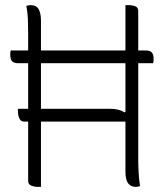

<svg xmlns="http://www.w3.org/2000/svg" viewBox="-20 -725 640 750"><path d="M50 -300H90V-478H52Q34 -478 27 -486Q20 -494 20 -512Q20 -522 22 -528H90V-595Q90 -623 89 -649.5Q88 -676 83 -702Q92 -705 100 -705Q122 -705 131 -689Q140 -673 140 -645V-528H470V-705H480Q497 -705 508.5 -700.5Q520 -696 520 -682V-528H548Q566 -528 573 -520Q580 -512 580 -494Q580 -484 578 -478H520V-105Q520 -77 521.5 -50.5Q523 -24 527 2Q518 5 510 5Q491 5 480.5 -9Q470 -23 470 -55V-250H140V5H130Q114 5 102 0Q90 -5 90 -18V-250H73Q62 -250 56 -262Q50 -274 50 -290ZM409 -300Q446 -300 466 -286L470 -288V-478H140V-300Z"/></svg>

Font: Recursive Mn Csl St Lt
Style: Regular
Weight: 300
Monospace: yes
Version: Version 1.079;hotconv 1.0.112;makeotfexe 2.5.65598; ttfautoh